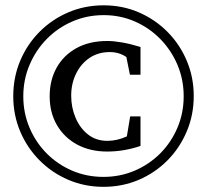

<svg xmlns="http://www.w3.org/2000/svg" viewBox="-20 -703 793 736"><path d="M722.7 -335Q722.7 -262.7 696 -199.5Q669.4 -136.2 622.1 -88.4Q574.7 -40.5 512 -13.7Q449.2 13.2 376.5 13.2Q304.7 13.2 241.9 -13.7Q179.2 -40.5 131.6 -88.4Q84 -136.2 57.4 -199.2Q30.8 -262.2 30.8 -334Q30.8 -406.7 57.4 -470Q84 -533.2 131.6 -581.1Q179.2 -628.9 242.2 -655.8Q305.2 -682.6 377.4 -682.6Q450.2 -682.6 512.9 -655.3Q575.7 -627.9 622.8 -580.1Q669.9 -532.2 696.3 -469.2Q722.7 -406.2 722.7 -335ZM518.6 -143.6Q455.6 -122.1 390.6 -122.1Q325.2 -122.1 275.6 -148.9Q226.1 -175.8 198.2 -223.6Q170.4 -271.5 170.4 -334Q170.4 -395.5 197 -443.4Q223.6 -491.2 273.2 -518.6Q322.8 -545.9 391.6 -545.9Q416 -545.9 448 -540.3Q480 -534.7 518.6 -522.9V-416.5H478L464.4 -484.4Q436.5 -503.4 400.9 -503.4Q356.4 -503.4 323.2 -481Q290 -458.5 271.5 -420.4Q252.9 -382.3 252.9 -335.9Q252.9 -291.5 269.5 -252Q286.1 -212.4 317.1 -187.7Q348.1 -163.1 391.6 -163.1Q429.2 -163.1 466.3 -180.2L479 -256.8H518.6ZM684.1 -334Q684.1 -397.9 660.4 -454.1Q636.7 -510.3 594.7 -553.2Q552.7 -596.2 497.1 -620.6Q441.4 -645 377.4 -645Q313.5 -645 257.6 -620.8Q201.7 -596.7 159.4 -553.7Q117.2 -510.7 93.3 -454.3Q69.3 -397.9 69.3 -334Q69.3 -270 93 -213.9Q116.7 -157.7 158.7 -115.2Q200.7 -72.8 256.6 -48.8Q312.5 -24.9 376.5 -24.9Q440.4 -24.9 496.3 -48.8Q552.2 -72.8 594.5 -115.2Q636.7 -157.7 660.4 -213.9Q684.1 -270 684.1 -334Z"/></svg>

Font: Annapurna SIL
Style: Regular
Weight: 400
Designer: Peter Martin, Annie Olsen
Foundry: SIL International
Version: Version 2.000